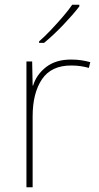

<svg xmlns="http://www.w3.org/2000/svg" viewBox="-20 -786 415 806"><path d="M278 -536Q302 -536 321.5 -533Q341 -530 359 -525L353 -501Q334 -506 317.5 -508.5Q301 -511 278 -511Q195 -511 156 -453Q117 -395 117 -297V0H91V-528H115L117 -427H119Q133 -473 173.5 -504.5Q214 -536 278 -536ZM313 -759Q287 -725 246 -682Q205 -639 165 -606H144V-612Q167 -632 193.5 -660Q220 -688 244.5 -716.5Q269 -745 283 -766H313Z"/></svg>

Font: Noto Sans Thaana Thin
Style: Regular
Weight: 100
Designer: David Williams
Foundry: Google Inc.
Version: Version 3.001; ttfautohint (v1.8.4.7-5d5b)